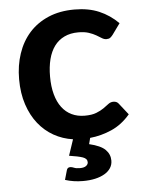

<svg xmlns="http://www.w3.org/2000/svg" viewBox="-51 -562 585 782"><g transform="rotate(-5 241.5 -171.5)"><path d="M466 -76.5Q432 -36.5 389.2 -17.8Q346.5 1 301 5.5L294.5 30.5Q341.5 41.5 360.2 60.2Q379 79 379 105Q379 122 370.2 135.5Q361.5 149 345.2 158.5Q329 168 306.8 173Q284.5 178 257.5 178Q237 178 219 175.2Q201 172.5 184 167L195 128.5Q198 117 209.5 117Q216.5 117 225 120.8Q233.5 124.5 249.5 124.5Q266 124.5 274.2 118.2Q282.5 112 282.5 103Q282.5 88.5 264.5 82.2Q246.5 76 209 70.5L231 5Q189 -1 153 -21.2Q117 -41.5 90.5 -74.8Q64 -108 48.8 -154Q33.5 -200 33.5 -257.5Q33.5 -314 49.8 -362.2Q66 -410.5 97.5 -445.8Q129 -481 175.5 -501Q222 -521 282.5 -521Q340 -521 383.2 -502.5Q426.5 -484 461 -449.5L428.5 -404.5Q423 -397.5 417.8 -393.5Q412.5 -389.5 402.5 -389.5Q393 -389.5 384 -395.2Q375 -401 362.5 -408.2Q350 -415.5 332.8 -421.2Q315.5 -427 290 -427Q257.5 -427 233 -415.2Q208.5 -403.5 192.2 -381.5Q176 -359.5 168 -328.2Q160 -297 160 -257.5Q160 -216.5 168.8 -184.5Q177.5 -152.5 194 -130.8Q210.5 -109 234 -97.8Q257.5 -86.5 287 -86.5Q316.5 -86.5 334.8 -93.8Q353 -101 365.5 -109.8Q378 -118.5 387.2 -125.8Q396.5 -133 408 -133Q423 -133 430.5 -121.5Z"/></g></svg>

Font: LatoLatin
Style: Bold
Weight: 700
Designer: Lukasz Dziedzic with Adam Twardoch and Botio Nikoltchev
Foundry: tyPoland Lukasz Dziedzic
Version: Version 2.015; 2015-08-06; http://www.latofonts.com/